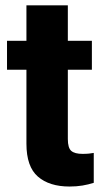

<svg xmlns="http://www.w3.org/2000/svg" viewBox="-20 -679 381 709"><path d="M319.3 -528.3V-421.4H230.5V-165.5Q230.5 -132.8 243.2 -121.8Q255.9 -110.8 284.7 -110.8Q298.3 -110.8 308.3 -111.8Q318.4 -112.8 326.2 -114.3V-3.9Q306.6 2.4 284.7 6.1Q262.7 9.8 236.8 9.8Q162.1 9.8 119.9 -26.9Q77.6 -63.5 77.6 -148.4V-421.4H5.9V-528.3H77.6V-659.2H230.5V-528.3Z"/></svg>

Font: Vazirmatn UI FD ExtraBold
Style: Regular
Weight: 800
Designer: Saber Rastikerdar
Foundry: Saber Rastikerdar
Version: Version 33.003